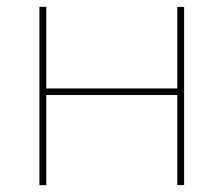

<svg xmlns="http://www.w3.org/2000/svg" viewBox="-20 -540 652 560"><path d="M95 0H115V-263H497V0H517V-520H497V-282H115V-520H95Z"/></svg>

Font: Fixel Display Thin
Style: Regular
Weight: 100
Designer: AlfaBravo + MacPaw
Foundry: Kyrylo Tkachov, Marchela Mozhyna, Serhii Makarenko, Maria Weinstein, Zakhar Kryvoshyya
Version: Version 1.211